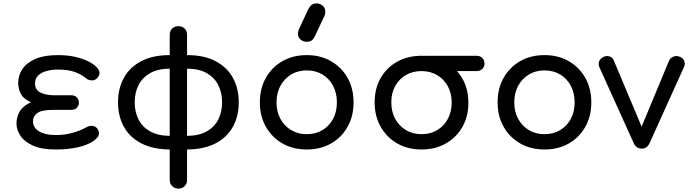

<svg xmlns="http://www.w3.org/2000/svg" viewBox="-20 -875 4056 1129"><path d="M306 4Q225 4 174.5 -18.5Q124 -41 100.5 -76Q77 -111 77 -149Q77 -188 96.5 -220.5Q116 -253 162 -274Q119 -292 103 -323Q87 -354 87 -386Q87 -433 112.5 -470Q138 -507 189.5 -529Q241 -551 320 -551Q376 -551 420.5 -541Q465 -531 497.5 -515Q530 -499 548 -480Q560 -468 562.5 -459.5Q565 -451 565 -445Q565 -432 552.5 -417Q540 -402 519 -402Q514 -402 504.5 -404.5Q495 -407 487 -414Q459 -437 420.5 -451.5Q382 -466 320 -466Q284 -466 253.5 -457.5Q223 -449 204.5 -431Q186 -413 186 -384Q186 -346 218.5 -330.5Q251 -315 295 -315H398Q420 -315 432 -302Q444 -289 444 -272Q444 -257 433.5 -243Q423 -229 398 -229H295Q225 -229 199.5 -210.5Q174 -192 174 -162Q174 -124 210 -102.5Q246 -81 306 -81Q350 -81 384.5 -88.5Q419 -96 444 -106Q469 -116 483 -124Q495 -131 503 -133Q511 -135 518 -135Q540 -135 551 -120Q562 -105 562 -94Q562 -81 556.5 -72Q551 -63 535 -50Q518 -36 486 -23.5Q454 -11 409 -3.5Q364 4 306 4Z M1080 4V-76Q1152 -77 1197.5 -103.5Q1243 -130 1264.5 -174.5Q1286 -219 1286 -273Q1286 -328 1264.5 -372.5Q1243 -417 1197.5 -444Q1152 -471 1080 -471V-551Q1181 -551 1248.5 -515Q1316 -479 1350 -416.5Q1384 -354 1384 -273Q1384 -193 1350 -130.5Q1316 -68 1248.5 -32.5Q1181 3 1080 4ZM978 4Q878 3 810 -32.5Q742 -68 708 -130.5Q674 -193 674 -273Q674 -354 708 -416.5Q742 -479 810 -515Q878 -551 978 -551V-471Q907 -471 861 -444Q815 -417 793.5 -372.5Q772 -328 772 -273Q772 -219 793.5 -174.5Q815 -130 861 -103.5Q907 -77 978 -76ZM1029 234Q1007 234 992.5 219.5Q978 205 978 183V-670Q978 -693 992.5 -707Q1007 -721 1029 -721Q1052 -721 1066 -707Q1080 -693 1080 -670V183Q1080 205 1066 219.5Q1052 234 1029 234Z M1784 4Q1703 4 1641 -31.5Q1579 -67 1543.5 -129.5Q1508 -192 1508 -273Q1508 -355 1543.5 -417.5Q1579 -480 1641 -515.5Q1703 -551 1784 -551Q1864 -551 1926 -515.5Q1988 -480 2023.5 -417.5Q2059 -355 2059 -273Q2059 -192 2024 -129.5Q1989 -67 1927 -31.5Q1865 4 1784 4ZM1784 -86Q1836 -86 1876 -110Q1916 -134 1938.5 -176Q1961 -218 1961 -273Q1961 -328 1938.5 -370.5Q1916 -413 1876 -437Q1836 -461 1784 -461Q1732 -461 1692 -437Q1652 -413 1629 -370.5Q1606 -328 1606 -273Q1606 -218 1629 -176Q1652 -134 1692 -110Q1732 -86 1784 -86ZM1784 -629Q1764 -629 1748 -642Q1732 -655 1732 -677Q1732 -684 1733.5 -690Q1735 -696 1739 -706L1791 -817Q1801 -838 1812.5 -846.5Q1824 -855 1842 -855Q1862 -855 1877.5 -841.5Q1893 -828 1893 -806Q1893 -801 1892 -795Q1891 -789 1888 -782L1832 -663Q1822 -642 1810 -635.5Q1798 -629 1784 -629Z M2459 4Q2378 4 2316 -31.5Q2254 -67 2218.5 -129.5Q2183 -192 2183 -273Q2183 -355 2218.5 -416.5Q2254 -478 2316 -512.5Q2378 -547 2459 -547Q2539 -547 2601 -511Q2663 -475 2698.5 -413.5Q2734 -352 2734 -273Q2735 -192 2699.5 -129.5Q2664 -67 2602 -31.5Q2540 4 2459 4ZM2459 -86Q2511 -86 2551 -110Q2591 -134 2613.5 -176Q2636 -218 2636 -273Q2636 -326 2613.5 -367.5Q2591 -409 2551 -433Q2511 -457 2459 -457Q2407 -457 2367 -434Q2327 -411 2304 -369.5Q2281 -328 2281 -273Q2281 -218 2304 -176Q2327 -134 2367 -110Q2407 -86 2459 -86ZM2481 -457Q2460 -457 2447 -470Q2434 -483 2434 -501Q2434 -521 2447 -534Q2460 -547 2481 -547H2782Q2803 -547 2816 -534Q2829 -521 2829 -501Q2829 -482 2816 -469.5Q2803 -457 2782 -457Z M3182 4Q3101 4 3039 -31.5Q2977 -67 2941.5 -129.5Q2906 -192 2906 -273Q2906 -355 2941.5 -417.5Q2977 -480 3039 -515.5Q3101 -551 3182 -551Q3262 -551 3324 -515.5Q3386 -480 3421.5 -417.5Q3457 -355 3457 -273Q3457 -192 3422 -129.5Q3387 -67 3325 -31.5Q3263 4 3182 4ZM3182 -86Q3234 -86 3274 -110Q3314 -134 3336.5 -176Q3359 -218 3359 -273Q3359 -328 3336.5 -370.5Q3314 -413 3274 -437Q3234 -461 3182 -461Q3130 -461 3090 -437Q3050 -413 3027 -370.5Q3004 -328 3004 -273Q3004 -218 3027 -176Q3050 -134 3090 -110Q3130 -86 3182 -86Z M3754 -1Q3721 -1 3706 -34L3504 -481Q3497 -498 3503 -514Q3509 -530 3528 -540Q3545 -549 3563.5 -543.5Q3582 -538 3589 -520L3777 -73H3729L3915 -520Q3924 -537 3942.5 -543Q3961 -549 3980 -540Q3998 -532 4004 -515Q4010 -498 4002 -481L3800 -34Q3785 -1 3754 -1Z"/></svg>

Font: Comfortaa
Style: Bold
Weight: 700
Designer: Johan Aakerlund
Foundry: Johan Aakerlund
Version: Version 3.104; ttfautohint (v1.8.1.43-b0c9)